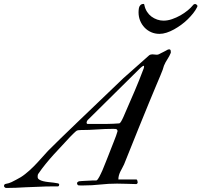

<svg xmlns="http://www.w3.org/2000/svg" viewBox="-125 -932 1019 971"><path d="M313 -311.5Q313 -308.6 314.2 -306.9Q315.4 -305.2 319.8 -305.2H367.2Q395 -305.2 421.4 -305.4Q447.8 -305.7 478.5 -308.1Q482.4 -309.1 487.8 -318.1Q493.2 -327.1 499.5 -341.3Q518.1 -384.8 531.5 -415.3Q544.9 -445.8 556.2 -472.2Q567.4 -498.5 578.1 -525.1Q588.9 -551.8 602.1 -586.9Q602.5 -589.4 603 -591.3Q603.5 -593.3 603.5 -595.7Q603.5 -598.1 602.1 -599.6Q600.6 -599.6 597.9 -598.1Q595.2 -596.7 592.5 -594.5Q589.8 -592.3 587.4 -590.3Q585 -588.4 583.5 -586.9L319.8 -326.2Q317.4 -324.2 315.2 -319.8Q313 -315.4 313 -311.5ZM-105 8.3Q-105 7.3 -103.5 3.4Q-102.1 -0.5 -98.1 -1.5Q-78.6 -4.9 -66.2 -11.2Q-53.7 -17.6 -43.5 -22.9Q-19 -34.7 2.4 -51.8Q23.9 -68.8 43.5 -88.4Q63 -107.9 81.3 -128.7Q99.6 -149.4 117.7 -168.9Q141.6 -193.4 179.7 -230.2Q217.8 -267.1 267.1 -314.5Q316.4 -361.8 375.2 -418Q434.1 -474.1 499.5 -537.1Q532.2 -566.4 564.9 -595Q597.7 -623.5 629.9 -652.8Q633.8 -655.3 637.9 -656.2Q642.1 -657.2 646 -657.2Q651.4 -657.2 656.7 -656.2Q662.1 -655.3 668 -655.3Q674.3 -655.3 679.7 -658.2Q682.1 -659.7 688.5 -662.8Q694.8 -666 701.7 -669.4Q708.5 -672.9 714.4 -676Q720.2 -679.2 722.7 -680.7Q723.6 -680.7 726.1 -681.6Q728.5 -682.6 729.5 -682.6Q735.8 -682.6 737.3 -679Q738.8 -675.3 738.8 -669.9V-665Q731.9 -647.9 721.4 -632.1Q710.9 -616.2 704.1 -599.6Q701.7 -589.8 697.8 -579.3Q693.8 -568.8 685.8 -549.3Q677.7 -529.8 664.1 -497.8Q650.4 -465.8 628.9 -413.3Q607.4 -360.8 576.4 -284.7Q545.4 -208.5 502.4 -100.6Q498 -90.8 492.9 -81.8Q487.8 -72.8 483.4 -63.7Q479 -54.7 476.3 -44.9Q473.6 -35.2 473.6 -24.4H564.9Q567.9 -24.4 569.6 -18.6Q571.3 -12.7 571.3 -10.3Q571.3 -3.9 564.9 -1Q540 -1.5 515.6 -2.4Q491.2 -3.4 466.8 -3.4Q423.8 -3.4 382.1 1.2Q340.3 5.9 295.9 5.9Q294.9 5.9 291.3 5.9Q287.6 5.9 283.4 5.9Q279.3 5.9 275.4 5.6Q271.5 5.4 270 4.9Q269 4.9 266.8 1.7Q264.6 -1.5 264.6 -5.9Q264.6 -9.3 268.3 -11.7Q272 -14.2 273.9 -15.1Q277.8 -15.6 287.8 -16.4Q297.9 -17.1 309.1 -17.6Q320.3 -18.1 330.6 -18.6Q340.8 -19 345.2 -19.5H362.8Q366.2 -21 369.9 -25.9Q373.5 -30.8 377.4 -38.1Q381.3 -45.4 385.3 -54Q389.2 -62.5 393.1 -70.8Q394.5 -74.7 398.7 -84.7Q402.8 -94.7 408.4 -108.6Q414.1 -122.6 420.7 -139.4Q427.2 -156.2 434.3 -174.3Q441.4 -192.4 448.5 -210.4Q455.6 -228.5 461.9 -245.1Q463.9 -250.5 465.6 -256.6Q467.3 -262.7 469.2 -267.6V-271Q469.2 -272.5 468.3 -273.9Q467.3 -275.4 465.8 -277.8Q463.4 -279.3 459.7 -279.8Q456.1 -280.3 447.3 -280.3Q407.2 -280.3 366.2 -277.3Q325.2 -274.4 285.2 -274.4Q277.3 -274.4 270.3 -273.4Q263.2 -272.5 258.3 -267.6Q256.8 -266.1 252.7 -262.5Q248.5 -258.8 244.1 -254.4Q239.7 -250 235.6 -245.8Q231.4 -241.7 229.5 -239.7Q209 -216.8 187.7 -194.6Q166.5 -172.4 146 -149.7Q125.5 -127 106 -103Q86.4 -79.1 68.8 -53.2Q66.4 -49.3 65.9 -45.9Q65.4 -42.5 65.4 -37.1Q65.4 -28.8 73.5 -23.7Q81.5 -18.6 93.8 -15.6Q106 -12.7 119.9 -11.2Q133.8 -9.8 146 -8.3Q158.2 -6.8 166.3 -5.1Q174.3 -3.4 174.3 0Q174.3 3.9 173.3 6.8Q172.4 9.8 168 10.7H139.2Q105.5 10.7 71.5 12.5Q37.6 14.2 3.9 15.1Q-21 16.6 -44.9 17.6Q-68.8 18.6 -93.3 18.6Q-98.6 18.6 -101.8 14.6Q-105 10.7 -105 8.3ZM681.6 -760.7Q658.7 -760.7 639.4 -769.3Q620.1 -777.8 606 -792.7Q591.8 -807.6 583.7 -827.4Q575.7 -847.2 575.7 -870.1Q575.7 -875.5 576.2 -880.9Q576.7 -886.2 577.6 -891.6Q579.6 -900.9 585.4 -906.5Q591.3 -912.1 601.1 -912.1Q605 -912.1 605.5 -904.8Q609.4 -886.7 618.7 -872.3Q627.9 -857.9 641.1 -848.1Q654.3 -838.4 669.9 -833Q685.5 -827.6 702.1 -827.6Q723.1 -827.6 745.1 -835.2Q767.1 -842.8 787.4 -854.2Q807.6 -865.7 824 -879.2Q840.3 -892.6 850.1 -904.8Q855 -911.6 861.8 -911.6Q867.7 -911.6 872.1 -905.3Q873.5 -903.8 873.5 -901.4Q873.5 -900.4 873.3 -900.1Q873 -899.9 873 -898.9Q872.6 -897.9 872.1 -896.7Q871.6 -895.5 870.6 -893.6Q863.8 -879.9 851.8 -864.7Q839.8 -849.6 824.7 -834.7Q809.6 -819.8 791.5 -806.6Q773.4 -793.5 754.9 -783.2Q736.3 -772.9 717.5 -766.8Q698.7 -760.7 681.6 -760.7Z"/></svg>

Font: IM FELL French Canon
Style: Italic
Weight: 400
Italic angle: -17°
Designer: Igino Marini
Foundry: Igino Marini
Version: 3.00